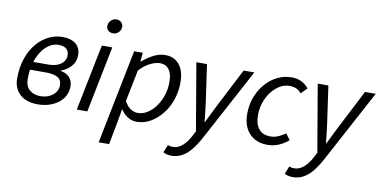

<svg xmlns="http://www.w3.org/2000/svg" viewBox="-82 -933 2768 1385"><g transform="rotate(10 1302.5 -240.0)"><path d="M215.4 12Q132.4 12 85.5 -31.1Q38.6 -74.3 38.6 -146.1Q38.6 -230.3 61.8 -295.8Q84.9 -361.3 123.5 -406.2Q162.2 -451.1 210.3 -474.6Q258.4 -498 308.7 -498Q373.2 -498 408.1 -469Q443 -440.1 443 -387.1Q443 -340.7 413.5 -306.3Q384.1 -272 340.2 -258V-254Q380.1 -247.6 403.9 -222.2Q427.8 -196.8 427.8 -154.9Q427.8 -106.8 400.4 -69.1Q373 -31.4 324.9 -9.7Q276.8 12 215.4 12ZM225.3 -49.6Q262.5 -49.6 290.9 -63.3Q319.3 -77 335.6 -100.1Q351.9 -123.3 351.9 -151.7Q351.9 -190.1 322.9 -207.5Q293.9 -224.8 238.1 -224.8H97.8L108.3 -283.9H238.3Q282.2 -283.9 311 -295.8Q339.7 -307.7 354.1 -327.6Q368.4 -347.5 368.4 -371Q368.4 -437 290.8 -437Q258.8 -437 227.6 -418.4Q196.3 -399.7 170.7 -363.2Q145.1 -326.7 129.8 -274.5Q114.5 -222.4 114.5 -155.8Q114.5 -104.6 144.7 -77.1Q174.8 -49.6 225.3 -49.6Z M501.5 0 599.3 -486H675.8L578.6 0ZM662 -586.8Q643 -586.8 628.2 -598.6Q613.4 -610.5 613.4 -631.7Q613.4 -656.3 631 -673.2Q648.6 -690.1 671.5 -690.1Q690.9 -690.1 705.5 -678Q720.1 -666 720.1 -643.9Q720.1 -619.4 703 -603.1Q686 -586.8 662 -586.8Z M697.7 205.1 836.2 -486.1H899.2L893.1 -422H897.1Q933.9 -453.2 976.2 -475.7Q1018.4 -498.1 1063.9 -498.1Q1128 -498.1 1165.9 -452.5Q1203.9 -406.9 1203.9 -321.7Q1203.9 -251.9 1182.2 -191.2Q1160.5 -130.5 1123 -84.9Q1085.5 -39.4 1039 -13.7Q992.4 12 941.7 12Q904.2 12 873.9 -7.9Q843.7 -27.7 824.9 -58.4H822.9L804.6 45.7L774.3 205.1ZM938.5 -52.3Q975 -52.3 1008.6 -73.5Q1042.2 -94.8 1068.3 -130.9Q1094.4 -166.9 1109.8 -213.6Q1125.1 -260.3 1125.1 -310.5Q1125.1 -372.9 1101.2 -403.4Q1077.3 -433.8 1036.1 -433.8Q1002.6 -433.8 961.7 -412.8Q920.8 -391.9 886.4 -353.8L839.7 -121.9Q861 -84.5 885.6 -68.4Q910.2 -52.3 938.5 -52.3Z M1230.3 209.5Q1214 209.5 1198.3 206Q1182.6 202.5 1170.1 195.1L1193.3 138.5Q1209.1 145.2 1230.8 145.2Q1267.7 145.2 1300.7 116.2Q1333.7 87.1 1358.7 37.4L1375.2 4.8L1291.5 -486.1H1369.5L1408.5 -213.8Q1413.4 -181.3 1417.1 -143.9Q1420.8 -106.5 1424.6 -73.8H1428.6Q1445.1 -107.7 1463.1 -144.3Q1481.2 -180.9 1498 -213.8L1637.8 -486.1H1716.4L1436.2 36.4Q1406.7 92.1 1375.8 130.8Q1344.9 169.5 1309.3 189.5Q1273.8 209.5 1230.3 209.5Z M1896.1 12Q1843.3 12 1803 -10.9Q1762.8 -33.8 1740 -77.4Q1717.3 -120.9 1717.3 -183.4Q1717.3 -251.3 1739.6 -308.5Q1761.9 -365.7 1799.6 -408.4Q1837.3 -451.1 1886.2 -474.6Q1935.1 -498 1987.8 -498Q2032.9 -498 2064.2 -480.9Q2095.6 -463.9 2113.9 -438.7L2071.4 -395.9Q2054.3 -415.6 2033.7 -425.1Q2013.2 -434.6 1983.4 -434.6Q1946.9 -434.6 1913.3 -414.8Q1879.8 -395.1 1853.3 -361Q1826.8 -326.9 1811.2 -282.3Q1795.5 -237.8 1795.5 -188.1Q1795.5 -122.7 1824.4 -87.1Q1853.3 -51.4 1910.4 -51.4Q1940.5 -51.4 1969.6 -64.5Q1998.8 -77.5 2019.1 -93.4L2052.1 -49.1Q2025.7 -25 1986.2 -6.5Q1946.8 12 1896.1 12Z M2119.3 209.5Q2103 209.5 2087.3 206Q2071.6 202.5 2059.1 195.1L2082.3 138.5Q2098.1 145.2 2119.8 145.2Q2156.7 145.2 2189.7 116.2Q2222.7 87.1 2247.7 37.4L2264.2 4.8L2180.5 -486.1H2258.5L2297.5 -213.8Q2302.4 -181.3 2306.1 -143.9Q2309.8 -106.5 2313.6 -73.8H2317.6Q2334.1 -107.7 2352.1 -144.3Q2370.2 -180.9 2387 -213.8L2526.8 -486.1H2605.4L2325.2 36.4Q2295.7 92.1 2264.8 130.8Q2233.9 169.5 2198.3 189.5Q2162.8 209.5 2119.3 209.5Z"/></g></svg>

Font: Source Sans 3
Style: Italic
Weight: 200
Italic angle: -11°
Designer: Paul D. Hunt
Foundry: Adobe
Version: Version 3.046;hotconv 1.0.118;makeotfexe 2.5.65603